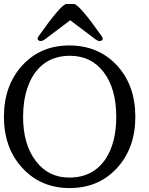

<svg xmlns="http://www.w3.org/2000/svg" viewBox="-26 -936 746 963"><path d="M482.4 -756.8Q489.3 -747.6 489.3 -741.2Q489.3 -737.8 486.8 -735.4Q481.4 -730 474.1 -730Q463.9 -730 450.2 -740.7Q447.8 -742.7 326.2 -834.5Q204.1 -742.7 201.7 -740.7Q188 -730 177.7 -730Q170.4 -730 165 -735.4Q162.6 -737.8 162.6 -741.2Q162.6 -747.6 169.4 -756.8Q279.8 -913.6 307.1 -916H344.7Q372.1 -913.6 482.4 -756.8ZM502.9 -137.7Q557.1 -218.8 557.1 -350.1Q557.1 -490.7 494.6 -573.2Q431.6 -656.2 325.2 -656.2Q241.7 -656.2 186 -609.9Q136.2 -568.4 111.8 -495.6Q89.8 -430.7 89.8 -350.1Q89.8 -212.4 153.3 -128.9Q216.3 -45.4 320.8 -45.4Q440.4 -45.4 502.9 -137.7ZM560.1 -608.4Q652.8 -508.8 652.8 -350.1Q652.8 -192.9 560.5 -92.8Q468.3 7.3 323.2 7.3Q179.2 7.3 86.4 -93.3Q-6.3 -193.8 -6.3 -350.1Q-6.3 -506.8 85.4 -607.4Q177.2 -708 320.8 -708Q467.3 -708 560.1 -608.4Z"/></svg>

Font: inglobal
Style: Regular
Weight: 400
Designer: Andrey Kochetov, Denis Davydov, Evgeny Yurtaev
Foundry: inglobal
Version: Version 1.00 September 25, 2014, initial release